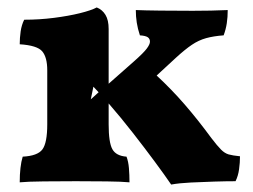

<svg xmlns="http://www.w3.org/2000/svg" viewBox="-20 -487 681 516"><path d="M33 3Q33 -18 35 -35.5Q37 -53 41 -66Q81 -68 94 -85.5Q107 -103 107 -153V-298Q107 -333 93.5 -349Q80 -365 33 -368Q33 -385 35.5 -402.5Q38 -420 45 -434Q86 -434 125 -439Q164 -444 194.5 -451.5Q225 -459 240 -467Q255 -461 263.5 -447Q272 -433 272 -409V-262L340 -322Q366 -345 374.5 -356.5Q383 -368 383 -375Q383 -383 377 -387Q371 -391 356 -392Q350 -410 347.5 -426.5Q345 -443 345 -460Q367 -459 411 -458.5Q455 -458 498 -458Q523 -458 547 -458.5Q571 -459 592 -460Q592 -441 589.5 -424.5Q587 -408 581 -392Q554 -390 534 -384.5Q514 -379 495.5 -366.5Q477 -354 453 -332L401 -284Q441 -247 476.5 -206Q512 -165 548 -116Q564 -95 574 -85Q584 -75 594.5 -72Q605 -69 625 -67Q625 -50 622.5 -32Q620 -14 613 0Q588 0 556 1Q524 2 493 3.5Q462 5 440 9Q423 -16 396 -52.5Q369 -89 337 -130Q305 -171 272 -209V-153Q272 -104 282 -86Q292 -68 320 -66Q325 -53 326.5 -35Q328 -17 328 3Q307 1 266.5 0.5Q226 0 184 0Q142 0 97.5 0.5Q53 1 33 3ZM231 -254 224 -220 245 -239Q238 -247 231 -254Z"/></svg>

Font: Vollkorn ExtraBold
Style: Regular
Weight: 800
Designer: Friedrich Althausen
Foundry: Friedrich Althausen
Version: Version 5.000; ttfautohint (v1.8.3)